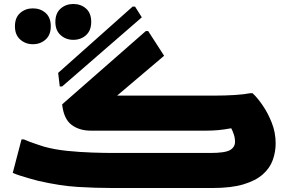

<svg xmlns="http://www.w3.org/2000/svg" viewBox="-20 -944 1454 964"><path d="M724 -788 804 -664 568 -464H1060Q1111 -464 1158.5 -467Q1206 -470 1236 -476H1248Q1273 -453 1299.5 -414Q1326 -375 1345 -326.5Q1364 -278 1364 -224Q1364 -181 1349.5 -140.5Q1335 -100 1299.5 -68.5Q1264 -37 1202.5 -18.5Q1141 0 1046 0H548Q458 0 369.5 -5.5Q281 -11 172 -36Q153 -41 128 -48Q103 -55 80 -62.5Q57 -70 44 -76L88 -244H100Q111 -239 130.5 -231.5Q150 -224 169.5 -218Q189 -212 200 -208Q253 -193 317.5 -186.5Q382 -180 443.5 -178Q505 -176 548 -176H1036Q1110 -176 1135 -190.5Q1160 -205 1160 -232Q1160 -251 1154 -269Q1148 -287 1141 -300Q1103 -293 1074 -290.5Q1045 -288 1016 -288H436Q378 -288 339 -317.5Q300 -347 292 -420L712 -788ZM272 -578 646 -911H658L692 -857L292 -510H280ZM348 -744Q311 -744 284.5 -767.5Q258 -791 258 -834Q258 -878 284.5 -901Q311 -924 348 -924Q386 -924 412 -901Q438 -878 438 -834Q438 -791 412 -767.5Q386 -744 348 -744ZM145 -722Q108 -722 81.5 -745.5Q55 -769 55 -812Q55 -856 81.5 -879Q108 -902 145 -902Q183 -902 209 -879Q235 -856 235 -812Q235 -769 209 -745.5Q183 -722 145 -722Z"/></svg>

Font: Kufam Black
Style: Regular
Weight: 900
Designer: Wael Morcos, Artur Schmal
Foundry: Original Type
Version: Version 1.301; ttfautohint (v1.8.3)